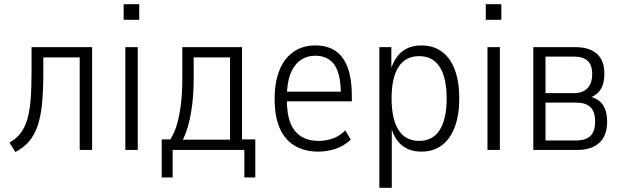

<svg xmlns="http://www.w3.org/2000/svg" viewBox="-20 -713 2959 913"><path d="M53 10 25 -35Q57 -53 77.5 -79.5Q98 -106 109.5 -144.5Q121 -183 125.5 -238Q130 -293 130 -369V-489H418V0H359V-440H186V-367Q186 -283 180 -221Q174 -159 159 -115Q144 -71 118.5 -41Q93 -11 53 10Z M568 -619V-693H642V-619ZM576 0V-489H635V0Z M749 131V-50H790Q812 -85 823.5 -128.5Q835 -172 841 -224.5Q847 -277 847 -341V-489H1131V-50H1194V131H1142V0H801V131ZM850 -49H1074V-440H901V-336Q901 -252 888.5 -177.5Q876 -103 850 -49Z M1493 8Q1431 8 1384 -18.5Q1337 -45 1311.5 -100.5Q1286 -156 1286 -243Q1286 -322 1308.5 -378.5Q1331 -435 1375 -466Q1419 -497 1479 -497Q1538 -497 1576.5 -470Q1615 -443 1634 -390Q1653 -337 1653 -260V-231H1329V-277H1616L1601 -261Q1601 -361 1570.5 -404.5Q1540 -448 1479 -448Q1439 -448 1408.5 -426.5Q1378 -405 1361 -361.5Q1344 -318 1344 -250V-239Q1344 -169 1362 -126Q1380 -83 1414 -63Q1448 -43 1495 -43Q1528 -43 1561 -54Q1594 -65 1622 -93L1648 -49Q1616 -19 1576 -5.5Q1536 8 1493 8Z M1784 180V-489H1841V-377H1837Q1854 -437 1891 -467Q1928 -497 1984 -497Q2041 -497 2081.5 -467Q2122 -437 2143 -380.5Q2164 -324 2164 -245Q2164 -166 2142.5 -109Q2121 -52 2081 -22Q2041 8 1984 8Q1928 8 1891.5 -21.5Q1855 -51 1839 -111H1843V180ZM1973 -43Q2038 -43 2071 -95Q2104 -147 2104 -245Q2104 -343 2071 -394.5Q2038 -446 1973 -446Q1908 -446 1875 -394.5Q1842 -343 1842 -245Q1842 -147 1875 -95Q1908 -43 1973 -43Z M2290 -619V-693H2364V-619ZM2298 0V-489H2357V0Z M2516 0V-489H2715Q2761 -489 2792 -474.5Q2823 -460 2838.5 -432Q2854 -404 2854 -363Q2854 -318 2837.5 -290Q2821 -262 2785 -248L2788 -253Q2815 -246 2832.5 -230.5Q2850 -215 2858.5 -191Q2867 -167 2867 -134Q2867 -69 2830.5 -34.5Q2794 0 2725 0ZM2574 -45H2718Q2765 -45 2787.5 -66.5Q2810 -88 2810 -135Q2810 -182 2787.5 -203.5Q2765 -225 2721 -225H2574ZM2574 -270H2709Q2751 -270 2773.5 -293.5Q2796 -317 2796 -361Q2796 -404 2774 -424Q2752 -444 2707 -444H2574Z"/></svg>

Font: Nunito Sans 10pt Condensed Light
Style: Regular
Weight: 300
Width: 3
Designer: Vernon Adams
Foundry: Vernon Adams
Version: Version 3.101;gftools[0.9.27]